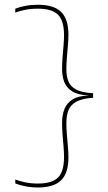

<svg xmlns="http://www.w3.org/2000/svg" viewBox="-20 -694 468 829"><path d="M46 -656.5Q63.5 -663.5 88.8 -668.5Q114 -673.5 143 -673.5Q213 -673.5 244.2 -642.2Q275.5 -611 275.5 -543.5Q275.5 -524 273.2 -498Q271 -472 268.8 -445.2Q266.5 -418.5 266.5 -395.5Q266.5 -365 275.5 -342.5Q284.5 -320 309.5 -307Q334.5 -294 382 -291.5V-272Q334.5 -268.5 309.5 -254.8Q284.5 -241 275.5 -217.8Q266.5 -194.5 266.5 -162.5Q266.5 -140 268.8 -113Q271 -86 273.2 -60.2Q275.5 -34.5 275.5 -14.5Q275.5 53 244.2 84.2Q213 115.5 143 115.5Q114 115.5 88.8 110.2Q63.5 105 46 98V81Q64 88 88.5 93.2Q113 98.5 143.5 98.5Q204.5 98.5 230.5 72.5Q256.5 46.5 256.5 -16.5Q256.5 -34.5 254.5 -59.2Q252.5 -84 250.2 -111.2Q248 -138.5 248 -163.5Q248 -197 258.2 -223.2Q268.5 -249.5 293.8 -265Q319 -280.5 363 -281.5L361 -276.5V-282Q314 -284.5 289.8 -300.8Q265.5 -317 256.8 -341.8Q248 -366.5 248 -395Q248 -420 250.2 -447Q252.5 -474 254.5 -499Q256.5 -524 256.5 -542Q256.5 -604.5 230.5 -630.5Q204.5 -656.5 143.5 -656.5Q113 -656.5 88.5 -651.5Q64 -646.5 46 -639.5Z"/></svg>

Font: Anek Latin Expanded Thin
Style: Regular
Weight: 250
Width: 7
Designer: Yesha Goshar
Foundry: Ek Type
Version: Version 1.003